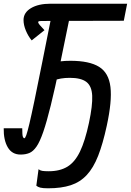

<svg xmlns="http://www.w3.org/2000/svg" viewBox="-37 -820 706 1036"><path d="M164 -244 206 -457Q228 -471 247.5 -478.5Q267 -486 290 -489Q313 -492 343 -492Q445 -492 497.5 -459.5Q550 -427 559 -350.5Q568 -274 539 -141Q518 -44 492.5 21Q467 86 431 124.5Q395 163 344.5 179.5Q294 196 223 196Q194 196 180.5 192.5Q167 189 159 182L171 93Q179 100 191 102Q203 104 226 104Q286 104 326.5 79.5Q367 55 394.5 -2Q422 -59 443 -157Q463 -251 460.5 -303.5Q458 -356 429 -378Q400 -400 340 -400Q287 -400 252.5 -385Q218 -370 197.5 -336Q177 -302 164 -244ZM-17 -128H83Q83 -90 86.5 -82Q90 -74 94 -74Q99 -74 105 -91Q111 -108 121.5 -152Q132 -196 149 -277.5Q166 -359 191.5 -487Q217 -615 254 -800H354Q316 -611 287.5 -476Q259 -341 237 -251.5Q215 -162 196.5 -108.5Q178 -55 160 -29Q142 -3 121.5 5.5Q101 14 74 14Q28 14 5 -25Q-18 -64 -17 -128ZM649 -800 631 -708 226 -707Q195 -707 182 -706.5Q169 -706 169 -701Q169 -695 177.5 -685Q186 -675 203 -657L134 -602Q115 -625 102.5 -655Q90 -685 90 -712Q90 -752 130 -776Q170 -800 236 -800Z"/></svg>

Font: Victor Mono Thin
Style: Italic
Weight: 100
Italic angle: -12°
Monospace: yes
Designer: Rune Bjørnerås
Version: Version 1.561;gftools[0.9.30]